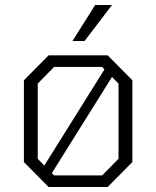

<svg xmlns="http://www.w3.org/2000/svg" viewBox="-20 -743 621 763"><path d="M268 -580 358 -723H425L316 -580ZM173 0 75 -99V-424L173 -523H408L506 -424V-99L408 0ZM156 -85 395 -467 386 -477H195L130 -411V-112ZM195 -46H386L451 -112V-411L425 -437L186 -55Z"/></svg>

Font: Tomorrow Light
Style: Regular
Weight: 300
Designer: Tony de Marco, Monica Rizzolli
Foundry: Just in Type
Version: Version 2.002